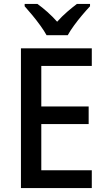

<svg xmlns="http://www.w3.org/2000/svg" viewBox="-20 -1012 544 981"><path d="M449 -51H87V-765H449V-675H191V-468H433V-378H191V-142H449ZM218 -832Q206 -854 186.5 -881Q167 -908 145.5 -934Q124 -960 106 -980V-992H171Q195 -975 221.5 -951.5Q248 -928 272 -901Q297 -929 322.5 -951Q348 -973 373 -992H440V-980Q422 -961 400 -935Q378 -909 358 -881.5Q338 -854 326 -832Z"/></svg>

Font: Noto Sans Tamil UI SemiCondensed Medium
Style: Regular
Weight: 500
Width: 4
Designer: Jelle Bosma - Monotype Design Team
Foundry: Monotype Imaging Inc.
Version: Version 2.004; ttfautohint (v1.8.4.7-5d5b)